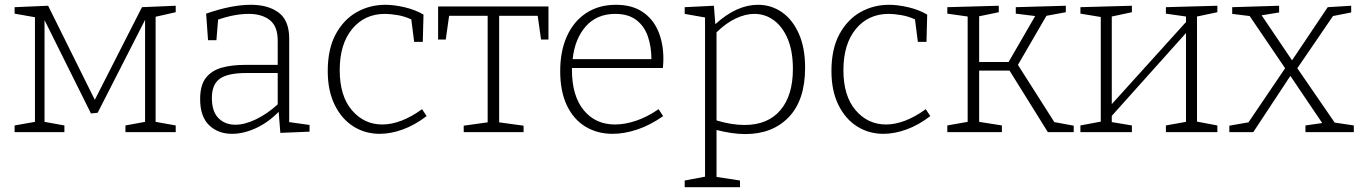

<svg xmlns="http://www.w3.org/2000/svg" viewBox="-20 -552 5692 802"><path d="M249 -28V0H41V-28L126 -43V-480L41 -495V-522L181 -528L376 -135L573 -522L714 -528V-501L630 -482V-43L714 -28V0H504V-28L586 -43V-469L388 -81L360 -78L166 -468V-43Z M1151 3 1144 -85Q1100 -40 1048.5 -16.5Q997 7 949 7Q891 7 853.5 -29Q816 -65 816 -138Q816 -197 840.5 -227.5Q865 -258 907 -269.5Q949 -281 1002 -281H1140V-383Q1140 -442 1107 -468Q1074 -494 1019 -494Q960 -494 891 -470L884 -384H849L841 -495Q947 -532 1028 -532Q1101 -532 1144.5 -499Q1188 -466 1188 -391V-42L1273 -30V-2ZM865 -143Q865 -86 892.5 -58.5Q920 -31 963 -31Q1002 -31 1049 -53.5Q1096 -76 1140 -116V-247H1009Q931 -247 898 -223Q865 -199 865 -143Z M1566 7Q1505 7 1456 -24Q1407 -55 1378 -114Q1349 -173 1349 -255Q1349 -348 1382.5 -409.5Q1416 -471 1470.5 -501.5Q1525 -532 1590 -532Q1625 -532 1669 -522Q1713 -512 1749 -491L1746 -377H1710L1698 -471Q1670 -484 1640 -489Q1610 -494 1588 -494Q1503 -494 1451 -431Q1399 -368 1399 -259Q1399 -151 1450 -91.5Q1501 -32 1577 -32Q1615 -32 1657 -48Q1699 -64 1743 -96L1762 -67Q1712 -29 1662 -11Q1612 7 1566 7Z M1917 0V-27L2017 -41V-486H1856L1842 -387H1810V-525H2271V-387H2240L2226 -486H2065V-41L2167 -27V0Z M2539 7Q2475 7 2425.5 -23Q2376 -53 2348 -111.5Q2320 -170 2320 -255Q2320 -339 2348.5 -401.5Q2377 -464 2429.5 -498Q2482 -532 2553 -532Q2619 -532 2663 -503Q2707 -474 2729 -423Q2751 -372 2751 -306Q2751 -298 2750.5 -289.5Q2750 -281 2749 -268H2369Q2369 -265 2369 -261Q2369 -152 2418 -92Q2467 -32 2549 -32Q2590 -32 2636.5 -47.5Q2683 -63 2731 -96L2750 -67Q2696 -29 2642 -11Q2588 7 2539 7ZM2550 -494Q2473 -494 2427 -442Q2381 -390 2372 -305H2701Q2701 -356 2686.5 -399Q2672 -442 2638.5 -468Q2605 -494 2550 -494Z M2840 230V202L2925 186V-479L2840 -494V-522L2962 -528L2968 -451Q3013 -492 3057.5 -512Q3102 -532 3146 -532Q3201 -532 3245.5 -501.5Q3290 -471 3316.5 -412Q3343 -353 3343 -269Q3343 -134 3275 -63Q3207 8 3093 8Q3065 8 3035 3.5Q3005 -1 2973 -9V187L3071 202V230ZM3090 -30Q3187 -30 3239.5 -91.5Q3292 -153 3292 -264Q3292 -337 3271 -388Q3250 -439 3213.5 -466.5Q3177 -494 3131 -494Q3094 -494 3053.5 -475Q3013 -456 2973 -417V-49Q3035 -30 3090 -30Z M3670 7Q3609 7 3560 -24Q3511 -55 3482 -114Q3453 -173 3453 -255Q3453 -348 3486.5 -409.5Q3520 -471 3574.5 -501.5Q3629 -532 3694 -532Q3729 -532 3773 -522Q3817 -512 3853 -491L3850 -377H3814L3802 -471Q3774 -484 3744 -489Q3714 -494 3692 -494Q3607 -494 3555 -431Q3503 -368 3503 -259Q3503 -151 3554 -91.5Q3605 -32 3681 -32Q3719 -32 3761 -48Q3803 -64 3847 -96L3866 -67Q3816 -29 3766 -11Q3716 7 3670 7Z M3937 0V-28L4022 -43V-483L3937 -495V-522L4152 -528V-501L4070 -484V-293H4193L4304 -485L4223 -495V-522L4432 -528V-501L4351 -486L4232 -281L4384 -42L4465 -27V0H4357L4197 -257H4070V-43L4165 -28V0Z M4493 0V-28L4578 -44V-481L4493 -495V-522L4708 -528V-501L4624 -483V-117L4934 -460V-483L4850 -495V-522L5065 -528V-501L4980 -483V-44L5065 -28V0H4850V-28L4934 -43V-414L4624 -68V-42L4708 -28V0Z M5115 0V-27L5195 -41L5348 -267L5200 -485L5127 -494V-522L5323 -528V-500L5250 -488L5377 -300L5526 -522L5624 -528V-500L5548 -485L5399 -267L5555 -40L5635 -28V0H5433V-28L5503 -38L5370 -235L5215 0Z"/></svg>

Font: Bitter Light
Style: Regular
Weight: 300
Designer: Sol Matas, and Bitter project Authors
Foundry: Sol Matas
Version: Version 2.001